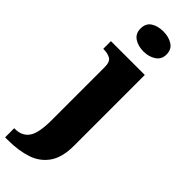

<svg xmlns="http://www.w3.org/2000/svg" viewBox="-356 -789 1043 1043"><g transform="rotate(45 165.0 -267.5)"><path d="M177 -621Q134 -621 105.5 -640.5Q77 -660 77 -698Q77 -738 105.5 -756.5Q134 -775 177 -775Q217 -775 247 -756.5Q277 -738 277 -698Q277 -660 247 -640.5Q217 -621 177 -621ZM-25 240V170H-18Q34 170 61 132.5Q88 95 88 -6V-411Q88 -454 66.5 -465.5Q45 -477 16 -477H12V-536H272V8Q272 97 236.5 148Q201 199 139 219.5Q77 240 -3 240Z"/></g></svg>

Font: Noto Serif SemiCondensed Black
Style: Regular
Weight: 900
Width: 4
Designer: Monotype Design Team
Foundry: Monotype Imaging Inc.
Version: Version 2.014; ttfautohint (v1.8.4.7-5d5b)